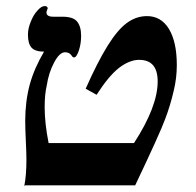

<svg xmlns="http://www.w3.org/2000/svg" viewBox="-20 -610 644 632"><path d="M63 0 60 2Q67 -33 67 -85Q67 -104 65 -146Q63 -188 63 -212Q63 -276 78 -332Q93 -386 125 -440Q96 -440 84 -453Q72 -466 72 -496Q72 -516 81 -538Q90 -561 103 -575Q116 -590 127 -590Q137 -590 137 -582Q137 -581 135 -577Q133 -573 133 -569Q133 -555 155 -555H185Q220 -555 233 -540Q247 -524 247 -492Q247 -467 240 -445Q232 -421 224 -421Q219 -421 215 -428Q208 -438 194 -438Q176 -438 158 -404Q140 -370 134 -329Q127 -300 127 -257Q127 -205 140 -139H421Q499 -259 499 -342Q499 -413 438 -413Q406 -413 371 -386Q337 -359 298 -298L262 -318Q301 -406 334 -459Q367 -512 397 -534Q428 -557 464 -557Q510 -557 536 -515Q562 -472 562 -396Q562 -353 552 -312Q541 -264 524 -219Q506 -170 425 0Z"/></svg>

Font: Libra Serif Modern
Style: Bold Italic
Weight: 700
Italic angle: -12°
Designer: Stefan Peev, Context Ltd
Foundry: Stefan Peev, Context Ltd
Version: Version 1.000